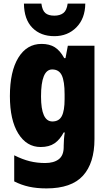

<svg xmlns="http://www.w3.org/2000/svg" viewBox="-20 -807 600 1067"><path d="M211 -563Q255 -563 284.5 -544.5Q314 -526 337 -484H344L357 -553H505V-34Q505 99 441 169.5Q377 240 238 240Q184 240 141 230.5Q98 221 59 201V56Q105 79 145.5 89Q186 99 231 99Q279 99 306.5 78Q334 57 334 10V3Q334 -12 335.5 -33Q337 -54 340 -71H334Q313 -31 283 -10.5Q253 10 206 10Q128 10 81.5 -65Q35 -140 35 -273Q35 -410 82 -486.5Q129 -563 211 -563ZM270 -421Q208 -421 208 -271Q208 -132 271 -132Q308 -132 323.5 -162Q339 -192 339 -256V-283Q339 -355 323.5 -388Q308 -421 270 -421ZM454 -787Q453 -704 404.5 -655Q356 -606 282 -606Q206 -606 160 -652.5Q114 -699 113 -787H210Q215 -749 232 -734.5Q249 -720 282 -720Q313 -720 332 -734.5Q351 -749 356 -787Z"/></svg>

Font: Noto Sans Lao Condensed Black
Style: Regular
Weight: 900
Width: 3
Designer: Monotype Design Team
Foundry: Monotype Imaging Inc.
Version: Version 2.003; ttfautohint (v1.8.4.7-5d5b)